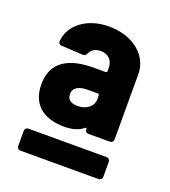

<svg xmlns="http://www.w3.org/2000/svg" viewBox="-96 -780 545 615"><g transform="rotate(20 177.0 -472.5)"><path d="M171 -567C89 -567 32 -538 32 -460C32 -382 88 -357 146 -357C174 -357 195 -363 211 -376C214 -379 217 -378 217 -374V-372C217 -366 222 -362 229 -362H301C308 -362 313 -367 313 -374V-596C313 -661 254 -708 173 -708C100 -708 45 -667 40 -611C39 -603 44 -598 51 -598L125 -594C132 -594 135 -597 138 -604C143 -617 158 -625 175 -625C201 -625 217 -608 217 -583V-572C217 -569 215 -567 212 -567ZM165 -434C143 -434 129 -442 129 -462C129 -485 150 -494 178 -494H212C215 -494 217 -492 217 -489V-475C217 -453 196 -434 165 -434ZM30 -300V-249C30 -242 35 -237 42 -237H308C315 -237 320 -242 320 -249V-300C320 -307 315 -312 308 -312H42C35 -312 30 -307 30 -300Z"/></g></svg>

Font: Barlow Semi Condensed ExtraBold
Style: Regular
Weight: 800
Width: 4
Designer: Jeremy Tribby
Foundry: Tribby Type
Version: Version 1.422;hotconv 1.0.109;makeotfexe 2.5.65596